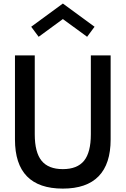

<svg xmlns="http://www.w3.org/2000/svg" viewBox="-20 -1068 721 1102"><path d="M65.9 -750H179.5V-297.3Q179.5 -193.6 218.6 -145.5Q257.7 -97.3 340.5 -97.3Q423.6 -97.3 462.5 -145.5Q501.4 -193.6 501.4 -297.3V-750H615V-267.3Q615 -127.3 546.1 -56.4Q477.3 14.5 340.5 14.5Q203.6 14.5 134.8 -55.9Q65.9 -126.4 65.9 -267.3ZM201.8 -856.8 159.1 -914.5 340.9 -1047.7 522.7 -914.5 480 -856.8 340.9 -958.6Z"/></svg>

Font: Spartan MB SemBd
Style: Regular
Weight: 600
Designer: Matt Bailey, Mirko Velimirovic
Foundry: Matt Bailey
Version: Version 1.005